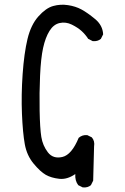

<svg xmlns="http://www.w3.org/2000/svg" viewBox="-20 -777 540 828"><path d="M336.9 31.2 317.4 21.5Q302.7 2 304.7 -26.4Q269.5 -2 235.4 -5.9Q201.2 -9.8 177.7 -22.9Q154.3 -36.1 125 -71.3Q95.7 -106.4 86.9 -155.3Q78.1 -204.1 74.7 -285.6Q71.3 -367.2 77.6 -457.5Q84 -547.9 98.6 -608.9Q113.3 -669.9 145.5 -706.1Q177.7 -742.2 209 -751Q240.2 -759.8 272.9 -754.9Q305.7 -750 331.1 -736.3Q356.4 -722.7 389.6 -695.3Q422.9 -668 424.8 -628.9L415 -609.4Q401.4 -597.7 379.9 -599.6L360.4 -609.4Q348.6 -627.9 332 -643.1Q315.4 -658.2 289.6 -670.9Q263.7 -683.6 237.3 -677.7Q210.9 -671.9 193.4 -643.6Q175.8 -615.2 166 -570.8Q156.2 -526.4 152.8 -450.7Q149.4 -375 150.9 -299.3Q152.3 -223.6 158.2 -186.5Q164.1 -149.4 186.5 -120.1Q209 -90.8 249 -100.1Q289.1 -109.4 319.3 -182.6Q335 -196.3 356.4 -194.3L376 -184.6Q389.6 -168.9 385.7 -145.5L381.8 2L372.1 21.5Q358.4 33.2 336.9 31.2Z"/></svg>

Font: JasonHandwriting4
Style: Regular
Weight: 400
Version: Version 1.01.21